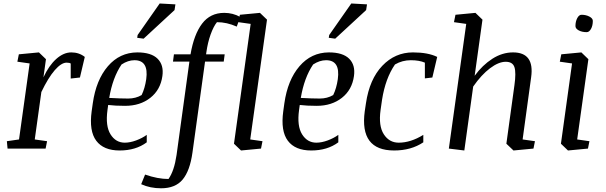

<svg xmlns="http://www.w3.org/2000/svg" viewBox="-20 -835 3406 1079"><path d="M456.5 -515.1 429.2 -399.4 377.4 -393.6V-478Q370.6 -482.9 354 -482.9Q324.7 -482.9 287.8 -440.7Q251 -398.4 212.4 -317.9L175.3 -51.3L244.6 -41.5L236.3 0H22.5L18.6 -41.5L86.9 -51.3L146.5 -478.5L77.6 -488.3L85.9 -529.8L198.7 -540.5L238.3 -502.4L224.1 -400.4Q254.9 -466.8 296.1 -503.7Q337.4 -540.5 380.9 -540.5Q424.3 -540.5 456.5 -515.1Z M593.8 -284.7Q657.7 -281.2 700.2 -281.2Q742.7 -281.2 775.9 -300.8Q794.4 -338.9 801.8 -390.1Q816.4 -496.6 735.8 -496.6Q699.7 -496.6 663.1 -472.7Q612.8 -398.4 593.8 -284.7ZM751.5 -540.5Q830.1 -540.5 865.7 -504.9Q901.4 -469.2 892.6 -407.7Q881.8 -330.1 824.7 -285.2Q767.6 -240.2 683.1 -240.2Q627 -240.2 587.9 -245.1L584 -216.3Q571.8 -127 601.1 -80.1Q630.4 -33.2 681.2 -33.2Q710.9 -33.2 745.1 -45.9Q779.3 -58.6 804.7 -77.1V-35.2Q743.2 10.7 652.3 10.7Q562 10.7 521 -43.9Q480 -98.6 495.1 -209.5L501.5 -254.9Q520 -385.7 586.4 -462.9Q652.8 -540 751.5 -540.5ZM753.4 -638.2 877.4 -815.4 965.8 -810.5 960.9 -778.3 787.1 -617.7 751 -622.6Z M885.3 223.1Q823.7 223.1 773.4 200.2L795.4 146Q866.2 170.9 926.8 170.9Q959 126 972.2 36.1L1044.4 -488.8H952.1L957.5 -529.8H1050.8Q1069.8 -641.6 1115.7 -702.1Q1161.6 -762.7 1240.2 -762.7Q1288.6 -762.7 1330.1 -739.7L1310.5 -685.5Q1254.9 -710.4 1199.2 -710.4Q1180.2 -687 1163.8 -641.8Q1147.5 -596.7 1139.6 -540.5L1138.2 -529.8H1242.7L1237.3 -488.8H1132.3L1061.5 22.9Q1047.4 124.5 1006.6 173.8Q965.8 223.1 885.3 223.1Z M1328.1 -752 1440.9 -762.7 1480.5 -724.6 1386.2 -51.3 1455.1 -41.5 1446.8 0 1334.5 10.7 1294.9 -27.3 1388.7 -700.7 1319.8 -710.4Z M1670.4 -284.7Q1734.4 -281.2 1776.9 -281.2Q1819.3 -281.2 1852.5 -300.8Q1871.1 -338.9 1878.4 -390.1Q1893.1 -496.6 1812.5 -496.6Q1776.4 -496.6 1739.7 -472.7Q1689.5 -398.4 1670.4 -284.7ZM1828.1 -540.5Q1906.7 -540.5 1942.4 -504.9Q1978 -469.2 1969.2 -407.7Q1958.5 -330.1 1901.4 -285.2Q1844.2 -240.2 1759.8 -240.2Q1703.6 -240.2 1664.6 -245.1L1660.6 -216.3Q1648.4 -127 1677.7 -80.1Q1707 -33.2 1757.8 -33.2Q1787.6 -33.2 1821.8 -45.9Q1856 -58.6 1881.3 -77.1V-35.2Q1819.8 10.7 1729 10.7Q1638.7 10.7 1597.7 -43.9Q1556.6 -98.6 1571.8 -209.5L1578.1 -254.9Q1596.7 -385.7 1663.1 -462.9Q1729.5 -540 1828.1 -540.5ZM1830.1 -638.2 1954.1 -815.4 2042.5 -810.5 2037.6 -778.3 1863.8 -617.7 1827.6 -622.6Z M2367.7 -482.9Q2336.4 -496.6 2288.6 -496.6Q2240.7 -496.6 2199.7 -472.7Q2146 -395 2127 -274.4L2118.7 -216.3Q2106.4 -127.4 2137 -80.3Q2167.5 -33.2 2220.7 -33.2Q2288.1 -33.2 2358.9 -77.1V-35.2Q2290.5 10.7 2194.8 10.7Q2000 10.7 2029.8 -209.5L2036.6 -254.9Q2056.6 -390.1 2128.4 -465.3Q2200.2 -540.5 2300.8 -540.5Q2385.3 -540.5 2437 -515.1L2409.7 -399.4L2367.7 -394.5Z M2639.2 -348.6 2589.4 10.7 2502.4 0 2600.1 -700.7 2531.2 -710.4 2539.6 -752 2651.9 -762.7 2691.4 -724.6 2647.5 -409.2Q2691.4 -469.2 2747.1 -504.9Q2802.7 -540.5 2863.3 -540.5Q2984.9 -540.5 2964.8 -399.9L2917 -51.3L2986.3 -41.5L2978 0L2865.7 10.7L2825.7 -27.3L2871.1 -356.9Q2880.9 -426.8 2871.1 -457.3Q2861.3 -487.8 2821.8 -487.8Q2782.2 -487.8 2733.6 -451.2Q2685.1 -414.6 2639.2 -348.6Z M3213.9 -688.5Q3213.9 -713.9 3223.9 -732.9Q3233.9 -752 3248 -752Q3272.9 -752 3292.2 -741.9Q3311.5 -731.9 3311.5 -717.8Q3311.5 -690.9 3301.3 -672.6Q3291 -654.3 3277.3 -654.3Q3250.5 -654.3 3232.2 -664.3Q3213.9 -674.3 3213.9 -688.5ZM3134.3 -529.8 3247.1 -540.5 3286.6 -502.4 3223.6 -51.3 3292.5 -41.5 3284.2 0 3171.9 10.7 3132.3 -27.3 3194.8 -478.5 3126 -488.3Z"/></svg>

Font: NoticiaText-Italic
Style: Italic
Weight: 400
Italic angle: -8°
Designer: JM Sole
Foundry: JM Sole
Version: Version 1.003